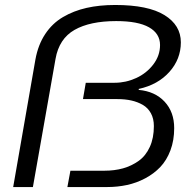

<svg xmlns="http://www.w3.org/2000/svg" viewBox="-20 -755 778 775"><path d="M33.2 0 123 -515.1Q133.8 -574.2 162.4 -617.4Q190.9 -660.6 234.1 -686Q277.3 -711.4 329.3 -723.1Q381.3 -734.9 444.8 -734.9Q577.6 -734.9 643.8 -694.1Q710 -653.3 710 -584Q710 -516.6 663.8 -464.8Q617.7 -413.1 540 -396V-392.1Q605.5 -386.2 644.3 -344.7Q683.1 -303.2 683.1 -237.8Q683.1 -188.5 668 -148.2Q652.8 -107.9 627 -80.8Q601.1 -53.7 566.2 -35.2Q531.2 -16.6 492.7 -8.3Q454.1 0 412.1 0H252L264.2 -65.9H400.9Q441.9 -65.9 476.3 -75.4Q510.7 -85 539.6 -105.5Q568.4 -126 584.7 -161.9Q601.1 -197.8 601.1 -246.1Q601.1 -275.9 589.1 -297.9Q577.1 -319.8 556.2 -331.8Q535.2 -343.8 510 -349.4Q484.9 -355 454.1 -355H314.9L326.2 -420.9H442.9Q487.8 -420.9 529.5 -439.9Q571.3 -459 598.6 -494.6Q626 -530.3 626 -573.2Q626 -619.6 581.5 -644.8Q537.1 -669.9 449.2 -669.9Q343.3 -669.9 280.8 -634.3Q218.3 -598.6 204.1 -517.1L112.8 0Z"/></svg>

Font: Archivo Expanded Light
Style: Italic
Weight: 300
Width: 7
Italic angle: -10°
Designer: Hector Gatti
Foundry: Omnibus-Type
Version: Version 2.001